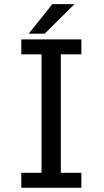

<svg xmlns="http://www.w3.org/2000/svg" viewBox="-20 -886 490 906"><path d="M115.5 -727 227 -866.5H331.5L190.5 -727ZM364 -629.5H267V-70.5H364V0H80.5V-70.5H176V-629.5H80.5V-700H364Z"/></svg>

Font: League Mono Condensed
Style: Regular
Weight: 400
Width: 1
Designer: Tyler Finck
Foundry: The League of Moveable Type / Tyler Finck
Version: Version 2.210